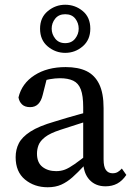

<svg xmlns="http://www.w3.org/2000/svg" viewBox="-20 -776 560 810"><path d="M181 14Q125 14 85.5 -18.5Q46 -51 46 -113Q46 -145 59.5 -171.5Q73 -198 108.5 -221Q144 -244 210 -263Q238 -272 264.5 -279.5Q291 -287 317.5 -294.5Q344 -302 371 -309V-272Q336 -261 302 -250Q268 -239 234 -228Q191 -214 170 -197.5Q149 -181 142.5 -163.5Q136 -146 136 -128Q136 -90 159 -72Q182 -54 217 -54Q237 -54 254 -60.5Q271 -67 294.5 -83.5Q318 -100 355 -129L367 -77H335Q308 -48 285.5 -28Q263 -8 238.5 3Q214 14 181 14ZM425 10Q383 10 357.5 -17.5Q332 -45 331 -94V-98V-324Q331 -372 321 -398.5Q311 -425 289 -435.5Q267 -446 233 -446Q213 -446 190.5 -442Q168 -438 141 -427L182 -462L160 -375Q154 -350 141 -337Q128 -324 107 -324Q85 -324 73 -335.5Q61 -347 58 -365Q72 -424 125.5 -458.5Q179 -493 257 -493Q310 -493 345 -476Q380 -459 398.5 -421Q417 -383 417 -320V-104Q417 -72 427 -58.5Q437 -45 455 -45Q468 -45 477 -50.5Q486 -56 494 -65L513 -38Q496 -13 474.5 -1.5Q453 10 425 10ZM255 -594Q282 -594 297 -613Q312 -632 312 -655Q312 -679 297.5 -697.5Q283 -716 255 -716Q228 -716 213 -697.5Q198 -679 198 -655Q198 -632 213 -613Q228 -594 255 -594ZM255 -553Q214 -553 181.5 -580Q149 -607 149 -655Q149 -702 181.5 -729Q214 -756 255 -756Q297 -756 329 -729.5Q361 -703 361 -655Q361 -608 329 -580.5Q297 -553 255 -553Z"/></svg>

Font: Source Serif 4 18pt
Style: Regular
Weight: 400
Designer: Frank Grießhammer
Foundry: Adobe Systems Incorporated
Version: Version 4.004;hotconv 1.0.116;makeotfexe 2.5.65601